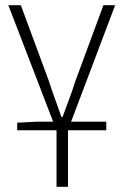

<svg xmlns="http://www.w3.org/2000/svg" viewBox="-20 -500 474 737"><path d="M197 217V0H46V-29L124 -33H184L12 -480H60L168 -188Q179 -153 192 -118Q205 -83 216 -51H220Q232 -83 245 -118Q258 -153 269 -188L377 -480H422L253 -33H388V0H241V217Z"/></svg>

Font: hySource Sans Pro Light
Style: Regular
Weight: 300
Designer: Paul D. Hunt
Foundry: Adobe Systems Incorporated
Version: Version 2.021;PS 2.000;hotconv 1.0.86;makeotf.lib2.5.63406